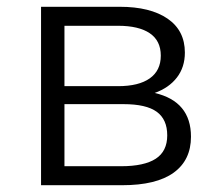

<svg xmlns="http://www.w3.org/2000/svg" viewBox="-20 -546 648 566"><path d="M543 -143Q543 -74 492 -37Q441 0 340 0H101V-526H333Q423 -526 474 -491Q525 -456 525 -391Q525 -348 501.5 -317.5Q478 -287 436 -272Q543 -247 543 -143ZM170 -292H328Q389 -292 421.5 -315Q454 -338 454 -382Q454 -426 421.5 -448Q389 -470 328 -470H170ZM473 -147Q473 -194 442 -216.5Q411 -239 344 -239H170V-56H337Q405 -56 439 -78Q473 -100 473 -147Z"/></svg>

Font: CMG Sans
Style: Regular
Weight: 400
Designer: Julieta Ulanovsky
Foundry: Julieta Ulanovsky
Version: Version 7.200